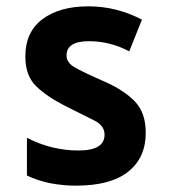

<svg xmlns="http://www.w3.org/2000/svg" viewBox="-20 -576 540 606"><path d="M440 -157Q440 -220 406 -255.5Q372 -291 311 -318Q238 -350 214 -364.5Q190 -379 190 -401Q190 -446 261 -446Q327 -446 388 -414L428 -514Q348 -556 259 -556Q168 -556 114 -515.5Q60 -475 60 -398Q60 -337 94 -304Q128 -271 185 -242Q244 -212 277 -196Q310 -180 310 -151Q310 -101 228 -101Q143 -101 65 -141V-22Q101 -5 140 2.5Q179 10 220 10Q329 10 384.5 -34Q440 -78 440 -157Z"/></svg>

Font: Noto Sans Mono UI Condensed
Style: Bold
Weight: 700
Width: 3
Designer: Monotype Design team
Foundry: Monotype Imaging Inc.
Version: 1.000